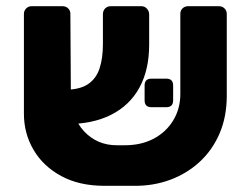

<svg xmlns="http://www.w3.org/2000/svg" viewBox="-20 -591 802 619"><path d="M381.1 -122.7Q434.5 -122.4 475.1 -143.7Q515.6 -165.1 538.5 -202.9Q561.4 -240.7 561.4 -288.2V-546.5Q561.4 -557.1 568.6 -564.1Q575.9 -571 586.5 -571H686Q696.6 -571 703.9 -563.8Q711.1 -556.5 711.1 -545.9V-282.5Q711.1 -215.1 688.1 -161.2Q665 -107.2 623.7 -69.2Q582.5 -31.2 528.2 -11.2Q473.9 8.9 410.7 8.1H316.9Q235.7 8.1 177.5 -23.4Q119.3 -54.9 88.2 -107.8Q57.1 -160.8 57.1 -224.5V-545.9Q57.1 -556.5 64.4 -563.8Q71.6 -571 82.3 -571H181.7Q192.4 -571 199.6 -564.1Q206.9 -557.1 206.9 -546.5L208.4 -297.1Q208.4 -213.2 250.7 -168Q293.1 -122.7 356.7 -122.7ZM191.4 -190.8 190.9 -301.5Q237.7 -302.2 264 -319.9Q290.2 -337.6 301 -370.6Q311.8 -403.5 311.8 -449.2V-544.6Q311.8 -556.5 319 -563.8Q326.3 -571 336.9 -571H435.7Q446.4 -571 453.6 -563.1Q460.9 -555.3 460.9 -544.6V-447.4Q460.9 -365.6 429.4 -308.3Q398 -251 337.7 -220.7Q277.5 -190.4 191.4 -190.8ZM468.2 -245.4Q446.2 -245.4 446.2 -267.4V-315.4Q446.2 -337.4 468.2 -337.4H516.2Q538.2 -337.4 538.2 -315.4V-267.4Q538.2 -245.4 516.2 -245.4Z"/></svg>

Font: Rubik Light
Style: Regular
Weight: 300
Designer: Hubert and Fischer
Foundry: Hubert and Fischer
Version: Version 2.300;gftools[0.9.30]